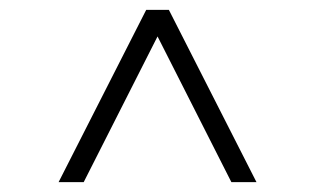

<svg xmlns="http://www.w3.org/2000/svg" viewBox="-20 -720 640 390"><path d="M99 -350 277 -700H323L501 -350H450L300 -646L150 -350Z"/></svg>

Font: Red Hat Text VF
Style: Regular
Weight: 300
Designer: Pentagram, MCKL
Foundry: Pentagram, MCKL
Version: Version 1.023